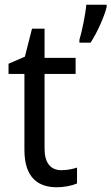

<svg xmlns="http://www.w3.org/2000/svg" viewBox="-20 -780 470 810"><path d="M430 -751V-760H344C341 -721 325 -644 315 -612V-600H362C389 -640 421 -712 430 -751ZM239 -62C194 -62 168 -92 168 -153V-468H299V-536H168V-659H115L85 -541L16 -511V-468H83V-148C83 -30 141 10 220 10C251 10 285 3 305 -6V-73C288 -67 262 -62 239 -62Z"/></svg>

Font: Noto Sans Gurmukhi SemiCondensed
Style: Regular
Weight: 400
Width: 4
Designer: Jelle Bosma - Monotype Design Team
Foundry: Monotype Imaging Inc.
Version: Version 2.004